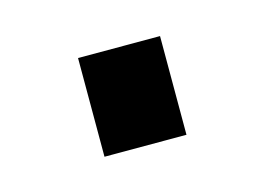

<svg xmlns="http://www.w3.org/2000/svg" viewBox="-36 -464 322 233"><g transform="rotate(-15 124.5 -347.0)"><path d="M73 -285H176V-409H73Z"/></g></svg>

Font: OpenDyslexic3
Style: Regular
Weight: 400
Designer: Abelardo Gonzalez
Version: Version 3.001;PS 003.001;hotconv 1.0.88;makeotf.lib2.5.64775